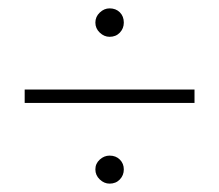

<svg xmlns="http://www.w3.org/2000/svg" viewBox="-20 -551 524 459"><path d="M39 -337H445V-305H39ZM242 -531Q257 -531 266.5 -521.5Q276 -512 276 -497Q276 -483 266.5 -473Q257 -463 242 -463Q229 -463 218.5 -473Q208 -483 208 -497Q208 -511 218.5 -521Q229 -531 242 -531ZM242 -179Q257 -179 266.5 -169.5Q276 -160 276 -146Q276 -132 266.5 -122Q257 -112 242 -112Q229 -112 218.5 -122Q208 -132 208 -146Q208 -160 218.5 -169.5Q229 -179 242 -179Z"/></svg>

Font: Alexandria ExtraLight
Style: Regular
Weight: 250
Designer: Mohamed Gaber
Foundry: Kief Type Foundry
Version: Version 5.100